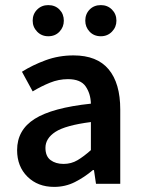

<svg xmlns="http://www.w3.org/2000/svg" viewBox="-20 -720 556 752"><path d="M192 12Q128 12 87.5 -28Q47 -68 47 -132Q47 -211 116 -254.5Q185 -298 336 -314Q335 -353 315.5 -381.5Q296 -410 246 -410Q210 -410 175.5 -396Q141 -382 108 -362L66 -439Q107 -465 158.5 -484Q210 -503 268 -503Q360 -503 405.5 -448.5Q451 -394 451 -291V0H356L348 -54H344Q311 -26 273.5 -7Q236 12 192 12ZM229 -78Q259 -78 283.5 -92.5Q308 -107 336 -132V-242Q236 -229 197 -203.5Q158 -178 158 -141Q158 -108 178 -93Q198 -78 229 -78ZM169 -578Q143 -578 125.5 -596Q108 -614 108 -639Q108 -665 125.5 -682.5Q143 -700 169 -700Q196 -700 213 -682.5Q230 -665 230 -639Q230 -614 213 -596Q196 -578 169 -578ZM375 -578Q348 -578 331 -596Q314 -614 314 -639Q314 -665 331 -682.5Q348 -700 375 -700Q401 -700 418.5 -682.5Q436 -665 436 -639Q436 -614 418.5 -596Q401 -578 375 -578Z"/></svg>

Font: Source Sans Pro SemiBold
Style: Regular
Weight: 600
Designer: Paul D. Hunt
Foundry: Adobe Systems Incorporated
Version: Version 2.045;hotconv 1.0.109;makeotfexe 2.5.65596